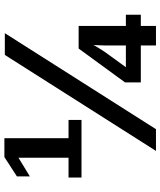

<svg xmlns="http://www.w3.org/2000/svg" viewBox="52 -782 730 874"><g transform="rotate(-90 417.0 -345.0)"><path d="M308 -339H46V-398H136V-626L51 -574V-633L139 -690H225V-398H308ZM703 -688 266 0H167L604 -688ZM787 -69H736V0H647V-69H479V-141L633 -352H736V-137H787ZM647 -232 649 -285 644 -275Q626 -245 617 -232L548 -137H647Z"/></g></svg>

Font: Libra Sans
Style: Bold
Weight: 700
Foundry: Context Ltd
Version: Version 1.000